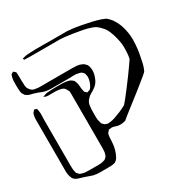

<svg xmlns="http://www.w3.org/2000/svg" viewBox="-184 -751 1112 1143"><g transform="rotate(-30 372.0 -179.5)"><path d="M735 -259Q731 -237 724.5 -206.5Q718 -176 706 -153Q697 -144 672.5 -124Q648 -104 616 -78.5Q584 -53 552 -28.5Q520 -4 495.5 15.5Q471 35 462 43Q452 46 441 47.5Q430 49 419 48Q415 48 410.5 47Q406 46 402 45Q395 43 388.5 40.5Q382 38 375 38Q370 37 364 39Q361 39 357.5 39Q354 39 352 40Q351 41 349 43.5Q347 46 345 48Q344 49 341.5 51.5Q339 54 338 56Q337 58 336.5 61Q336 64 335 66Q332 82 332 100Q331 107 331 113.5Q331 120 330 127Q329 142 323 163.5Q317 185 307 203.5Q297 222 282 229Q269 233 253.5 233.5Q238 234 224 234Q202 234 179 234Q156 234 134 229Q121 225 108 220Q95 215 82 211Q65 206 46 200Q27 194 16 178Q15 175 14 171.5Q13 168 11 165Q5 148 5 130Q5 112 5 96V-205Q5 -218 5 -230.5Q5 -243 8 -255L11 -268Q13 -272 16 -275Q19 -278 22 -281Q23 -283 23.5 -284Q24 -285 25 -286Q29 -286 35 -283Q41 -283 43 -281Q44 -280 44 -276L47 -260Q49 -246 48 -231Q47 -216 47 -201V107Q47 119 47.5 131Q48 143 51 155L54 165Q57 170 62 173Q64 175 65.5 177.5Q67 180 69 181Q71 182 73.5 182.5Q76 183 77 184Q84 186 89.5 187.5Q95 189 102 190Q118 191 133.5 191Q149 191 165 191Q180 191 196 191Q212 191 226 187Q229 186 233 185Q237 184 239 183Q243 181 247.5 176.5Q252 172 254 169Q256 166 257 162.5Q258 159 259 156Q262 148 263 138.5Q264 129 264 119V-240Q264 -248 264 -258.5Q264 -269 262 -277Q261 -279 259.5 -282Q258 -285 256 -287Q254 -292 251 -297Q246 -303 238.5 -307Q231 -311 223 -312Q207 -316 189 -316Q171 -316 154 -316Q146 -316 137.5 -316Q129 -316 121 -320L113 -323Q113 -323 112 -323Q111 -323 111 -324Q111 -325 112 -324.5Q113 -324 114 -325L122 -328Q137 -335 156 -335Q179 -337 203 -337Q227 -337 249 -337Q260 -336 270.5 -335Q281 -334 291 -331Q299 -329 302 -327Q306 -325 309 -322Q311 -320 314.5 -317.5Q318 -315 320 -313Q322 -310 324 -302Q329 -291 330 -279Q331 -267 332 -255L335 -238Q336 -237 336 -234Q336 -231 337 -229Q338 -228 341 -226Q344 -224 345 -222Q346 -221 348 -219Q350 -217 351 -216Q353 -216 359 -219Q361 -219 365 -220Q369 -221 370 -222Q373 -224 376 -227.5Q379 -231 381 -234Q384 -238 386 -242.5Q388 -247 390 -251Q396 -264 399 -280Q402 -296 398 -310Q397 -312 396.5 -316Q396 -320 394 -322Q388 -331 379 -336Q376 -338 372 -338.5Q368 -339 365 -340Q349 -345 331 -344Q313 -343 296 -343H205Q190 -343 174.5 -343Q159 -343 144 -346Q128 -348 113 -355Q98 -362 83 -366Q70 -371 56.5 -373.5Q43 -376 31 -383Q29 -385 26.5 -386.5Q24 -388 22 -389Q20 -391 19 -394Q18 -397 16 -398Q15 -400 13 -403Q11 -406 10 -408Q9 -411 8.5 -414.5Q8 -418 7 -421Q6 -432 5.5 -443.5Q5 -455 5 -466Q5 -480 5.5 -494Q6 -508 10 -521Q11 -524 12 -528Q13 -532 14 -534Q16 -536 19.5 -538Q23 -540 25 -541Q27 -542 28 -543.5Q29 -545 30 -544Q31 -544 34 -541Q36 -539 40 -536Q44 -533 45 -531Q46 -530 45.5 -527.5Q45 -525 46 -523Q46 -517 46.5 -511Q47 -505 47 -498Q47 -487 47 -475.5Q47 -464 48 -453Q48 -446 48.5 -438.5Q49 -431 51 -424Q56 -412 65 -402.5Q74 -393 87 -390Q110 -385 135.5 -385.5Q161 -386 183 -386H345Q362 -386 378.5 -384.5Q395 -383 409 -376Q414 -374 419 -371Q421 -370 423 -367.5Q425 -365 427 -363Q429 -361 431.5 -359Q434 -357 435 -354Q440 -346 442 -334Q445 -319 443 -301Q440 -279 429.5 -256.5Q419 -234 399 -219Q386 -209 370.5 -201Q355 -193 344 -180Q328 -164 325 -141.5Q322 -119 322 -97Q322 -79 322 -61Q322 -43 328 -26L331 -15Q333 -13 336 -10.5Q339 -8 340 -6Q342 -5 343.5 -3Q345 -1 346 0Q348 1 351 1.5Q354 2 356 3Q358 4 361 5Q364 6 366 6Q368 6 371 5.5Q374 5 377 5Q395 4 415 -3Q438 -11 459.5 -20Q481 -29 502 -41Q511 -50 529 -72.5Q547 -95 568.5 -123.5Q590 -152 611 -180.5Q632 -209 647.5 -231.5Q663 -254 669 -263Q674 -286 675 -314.5Q676 -343 674 -365Q672 -380 666 -405.5Q660 -431 649.5 -456.5Q639 -482 624 -497Q612 -511 600 -520Q591 -529 567.5 -537Q544 -545 514 -551Q484 -557 454 -561.5Q424 -566 400.5 -568.5Q377 -571 368 -571H155Q149 -571 143 -571.5Q137 -572 131 -572Q130 -572 127.5 -572Q125 -572 123 -573L119 -582Q119 -583 120 -582.5Q121 -582 122 -583L133 -586Q144 -589 155 -590Q166 -591 176 -591Q187 -592 212 -592.5Q237 -593 266.5 -592.5Q296 -592 321 -592Q346 -592 357 -592H429Q438 -592 463 -589Q488 -586 520.5 -580Q553 -574 585.5 -566.5Q618 -559 643 -550.5Q668 -542 677 -533Q684 -526 690.5 -519Q697 -512 702 -504Q717 -482 726 -457Q740 -416 743 -377Q745 -355 742.5 -319.5Q740 -284 735 -259Z"/></g></svg>

Font: Rubik Vinyl
Style: Regular
Weight: 400
Designer: Hubert and Fischer, NaN
Foundry: Hubert and Fischer, NaN
Version: Version 2.200